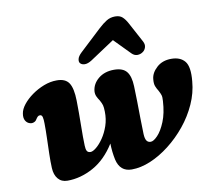

<svg xmlns="http://www.w3.org/2000/svg" viewBox="-81 -820 1023 925"><g transform="rotate(-10 430.5 -358.0)"><path d="M112.5 -61.5Q111 -92 112 -130.2Q113 -168.5 114.2 -207.2Q115.5 -246 115 -278.5Q115 -297.5 112.2 -309.5Q109.5 -321.5 100 -321.5Q93 -321.5 88.5 -317Q84 -312.5 79 -304.5Q74.5 -296.5 65.2 -293Q56 -289.5 47 -292Q32 -296 24.5 -309.5Q17 -323 20.5 -343.5Q23.5 -364.5 41.2 -387Q59 -409.5 86.2 -429Q113.5 -448.5 145.2 -460.8Q177 -473 208 -473Q250.5 -473.5 268 -447.2Q285.5 -421 286.5 -360Q287.5 -300.5 286.5 -239.5Q285.5 -178.5 287 -140Q287.5 -122.5 292.2 -113.8Q297 -105 310 -105Q321 -105 338.2 -119Q355.5 -133 372.5 -157.8Q389.5 -182.5 400.8 -215.2Q412 -248 411 -285.5Q410.5 -306 407.8 -316Q405 -326 396.5 -341.5Q388.5 -353 383.2 -364.5Q378 -376 379 -390.5Q382.5 -426 412.8 -450.8Q443 -475.5 489.5 -475.5Q532.5 -475.5 551 -452.2Q569.5 -429 571 -380Q572.5 -348.5 573 -306.2Q573.5 -264 574.2 -221.5Q575 -179 576 -146Q577 -123 583.8 -113Q590.5 -103 604 -103Q618 -103 638.2 -124.2Q658.5 -145.5 675.2 -186.2Q692 -227 695.5 -286Q697 -305.5 694 -315Q691 -324.5 683.5 -338.5Q676 -350 670.8 -363Q665.5 -376 668 -399Q671 -429 698.8 -454.2Q726.5 -479.5 770 -479.5Q814 -479.5 836 -452.8Q858 -426 851 -355Q846.5 -299 822.2 -245.2Q798 -191.5 760 -145Q722 -98.5 676.2 -63Q630.5 -27.5 582.8 -7.5Q535 12.5 491 12.5Q433.5 12.5 419.5 -49Q411.5 -86.5 410.5 -128.5Q365.5 -56.5 303.2 -22.2Q241 12 176.5 12Q147.5 12 130.8 -7.8Q114 -27.5 112.5 -61.5ZM390.5 -538.5Q371 -526 356 -526.2Q341 -526.5 333.5 -535.5Q327.5 -542.5 330.5 -556Q333.5 -569.5 350.5 -585.5L456 -684Q478 -704.5 496.8 -716Q515.5 -727.5 539 -727.5Q561.5 -727.5 574.2 -716Q587 -704.5 598 -684L651 -585.5Q659.5 -569.5 655.2 -556Q651 -542.5 641 -535.5Q629 -526.5 613.8 -526.2Q598.5 -526 586 -538.5L509 -617Z"/></g></svg>

Font: Fraunces 9pt S100
Style: Bold Italic
Weight: 700
Italic angle: -16°
Version: Version 1.000; ttfautohint (v1.8.3)